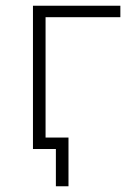

<svg xmlns="http://www.w3.org/2000/svg" viewBox="-20 -520 465 670"><path d="M95 -500H400V-460H139V-40H219V130H175V0H95Z"/></svg>

Font: PT Root UI Light
Style: Regular
Weight: 300
Designer: Vitaly Kuzmin
Foundry: ParaType Ltd.
Version: Version 2.000G